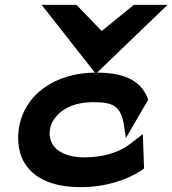

<svg xmlns="http://www.w3.org/2000/svg" viewBox="-20 -762 712 793"><path d="M57 -225C53 -192 55 -160 63 -131C87 -48 166 11 313 11C417 11 504 -19 562 -57L575 -66L570 -208L507 -160C466 -132 404 -112 329 -112C243 -112 176 -149 186 -226C188 -242 195 -258 205 -272C233 -311 285 -340 366 -340C445 -340 475 -325 490 -257L500 -192L592 -350L588 -361C552 -447 459 -462 381 -462L672 -742H533L400 -634L296 -742H152L372 -462C212 -461 77 -375 57 -225Z"/></svg>

Font: Charger
Style: HemiRT
Weight: 900
Designer: Jasper
Foundry: Cannot Into Space Fonts
Version: Version 0.99